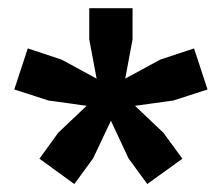

<svg xmlns="http://www.w3.org/2000/svg" viewBox="-20 -828 543 470"><path d="M310.5 -569 380 -503 426.5 -439.5 340.5 -377.5 294.5 -440.5 251.5 -532.5 208 -440.5 162 -377.5 76.5 -439.5 122.5 -503 192 -569 98.5 -582 15 -609 48 -709.5 131 -682 216.5 -635.5 198.5 -731.5V-808H304.5V-731.5L286.5 -635.5L372 -682L455 -709.5L488 -609L404.5 -582Z"/></svg>

Font: Encode Sans SC
Style: Bold
Weight: 700
Version: Version 3.002